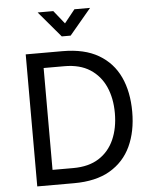

<svg xmlns="http://www.w3.org/2000/svg" viewBox="-60 -965 800 1014"><g transform="rotate(-5 340.0 -457.5)"><path d="M96 0V-700H291Q407 -700 482 -656Q557 -612 593.5 -533.5Q630 -455 630 -349Q630 -245 593.5 -166.5Q557 -88 482 -44Q407 0 291 0ZM184 -80H294Q376 -80 430 -114.5Q484 -149 511 -210Q538 -271 538 -350Q538 -429 511 -489.5Q484 -550 430 -585Q376 -620 294 -620H184ZM294 -778 178 -915H261L345 -810H289L373 -915H456L341 -778Z"/></g></svg>

Font: Inclusive Sans
Style: Regular
Weight: 400
Designer: Olivia King
Foundry: Olivia King
Version: Version 2.004